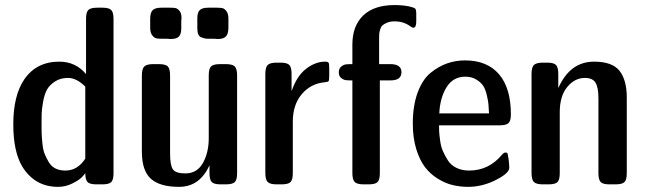

<svg xmlns="http://www.w3.org/2000/svg" viewBox="-20 -724 2536 754"><path d="M32.2 -235.8Q32.2 -348.6 75.2 -412.1Q123 -481.9 212.9 -481.9Q276.9 -481.9 317.9 -433.1V-649.9Q317.9 -675.8 326.9 -684.8Q335.9 -693.8 361.8 -693.8H381.8Q408.7 -693.8 417.2 -684.3Q425.8 -674.8 425.8 -649.9V-43.9Q425.8 -18.1 417 -9Q408.2 0 381.8 0H358.9Q332 0 323.5 -9.5Q314.9 -19 314.9 -43.9Q311 -38.1 301 -27.6Q291 -17.1 264.4 -3.7Q237.8 9.8 208 9.8Q116.2 9.8 66.9 -70.8Q32.2 -129.9 32.2 -235.8ZM143.1 -234.9Q143.1 -212.9 143.6 -199.5Q144 -186 146.5 -161.1Q148.9 -136.2 155 -120.6Q161.1 -105 171.1 -87.9Q181.2 -70.8 197.5 -62.5Q213.9 -54.2 236.8 -54.2Q284.7 -54.2 314.9 -101.1V-383.8Q280.8 -418 247.1 -418Q217.3 -418 196 -404.1Q174.8 -390.1 164.8 -372.6Q154.8 -355 149.4 -325Q144 -294.9 143.6 -278.3Q143.1 -261.7 143.1 -234.9Z M537.1 -128.9V-426.8Q537.1 -453.6 546.6 -462.9Q556.2 -472.2 582 -472.2H604Q630.9 -472.2 639.4 -462.6Q647.9 -453.1 647.9 -428.2V-122.1Q647.9 -75.2 658.9 -59.1Q669.9 -43 708 -43Q753.9 -43 776.9 -84Q799.8 -125 799.8 -181.2V-428.2Q799.8 -454.1 808.8 -463.1Q817.9 -472.2 843.8 -472.2H866.7Q893.6 -472.2 902.3 -462.6Q911.1 -453.1 911.1 -428.2V-43.9Q911.1 -18.1 902.1 -9Q893.1 0 866.7 0H846.7Q819.8 0 811.3 -9.5Q802.7 -19 802.7 -43.9V-75.2Q764.6 9.8 683.1 9.8Q607.9 9.8 572.5 -22Q537.1 -53.7 537.1 -128.9ZM569.8 -615.2V-649.9Q569.8 -674.8 579.8 -684.3Q589.8 -693.8 613.8 -693.8H647Q661.1 -693.8 668.9 -692.4Q676.8 -690.9 684.8 -681.4Q692.9 -671.9 692.9 -652.8Q692.9 -651.9 692.4 -648.9Q691.9 -646 691.9 -644V-612.8Q691.9 -590.8 682.9 -580.8Q673.8 -570.8 649.9 -570.8Q647.9 -570.8 643.3 -571.3Q638.7 -571.8 636.7 -571.8H615.7Q601.6 -571.8 593.8 -573.5Q585.9 -575.2 577.9 -585.2Q569.8 -595.2 569.8 -615.2ZM754.9 -612.8V-651.9Q754.9 -675.8 764.9 -684.8Q774.9 -693.8 797.9 -693.8H832Q846.2 -693.8 854 -691.9Q861.8 -689.9 869.4 -679.9Q877 -669.9 877 -649.9V-616.2Q877 -591.3 867.4 -581.1Q857.9 -570.8 835 -570.8Q833 -570.8 828.4 -571.3Q823.7 -571.8 821.8 -571.8H799.8Q790 -571.8 784.4 -573Q778.8 -574.2 770.8 -577.1Q762.7 -580.1 758.8 -588.9Q754.9 -597.7 754.9 -612.8Z M1022 -44.9V-433.1Q1022 -460 1031.5 -469Q1041 -478 1066.9 -478H1081.1Q1107.9 -478 1116.5 -468.5Q1125 -459 1125 -434.1V-368.2H1126Q1146 -426.3 1182.4 -454.1Q1218.8 -481.9 1256.8 -481.9Q1268.1 -481.9 1270.5 -477.5Q1272.9 -473.1 1272.9 -456.1V-426.8Q1272.9 -408.7 1270.3 -405.3Q1267.6 -401.9 1254.9 -400.9Q1200.7 -396 1165.3 -354.5Q1129.9 -313 1129.9 -246.1V-43.9Q1129.9 -18.1 1120.8 -9Q1111.8 0 1085.9 0H1066.9Q1040 0 1031 -9.5Q1022 -19 1022 -44.9Z M1363.8 -472.2V-548.8Q1363.8 -622.1 1406.2 -663.1Q1448.7 -704.1 1529.8 -704.1Q1559.6 -704.1 1585.4 -699.2Q1606.4 -694.3 1610.6 -690.2Q1614.7 -686 1614.7 -668V-640.1Q1614.7 -615.2 1603.5 -615.2Q1598.6 -615.2 1590.8 -621.1Q1564.9 -640.1 1529.8 -640.1Q1512.7 -640.1 1500.2 -635Q1487.8 -629.9 1481.7 -624Q1475.6 -618.2 1472.7 -607.7Q1469.7 -597.2 1469.2 -590.6Q1468.8 -584 1468.8 -574.2V-472.2H1512.7Q1556.6 -472.2 1556.6 -440.2Q1556.6 -408.2 1512.7 -408.2H1471.7V-43.9Q1471.7 -18.1 1462.6 -9Q1453.6 0 1427.7 0H1408.7Q1381.8 0 1372.8 -9.5Q1363.8 -19 1363.8 -44.9V-408.2Q1346.7 -408.2 1338.1 -409.2Q1329.6 -410.2 1320.1 -417.5Q1310.5 -424.8 1310.5 -439.9Q1310.5 -455.1 1320.1 -462.6Q1329.6 -470.2 1338.6 -471.2Q1347.7 -472.2 1363.8 -472.2Z M1601.1 -238.8Q1601.1 -308.6 1620.1 -360.4Q1639.2 -412.1 1671.1 -438Q1703.1 -463.9 1736.6 -475.3Q1770 -486.8 1806.2 -486.8Q1893.1 -486.8 1939.7 -432.4Q1986.3 -377.9 1986.3 -274.9Q1986.3 -249 1976.8 -240.5Q1967.3 -231.9 1942.4 -231.9H1704.1Q1704.1 -218.8 1704.6 -207.8Q1705.1 -196.8 1708.3 -172.9Q1711.4 -148.9 1719.2 -130.9Q1727.1 -112.8 1739 -94Q1751 -75.2 1772.7 -64.7Q1794.4 -54.2 1822.3 -54.2Q1899.4 -54.2 1951.2 -116.2Q1959 -125 1964.4 -125Q1971.2 -125 1972.7 -122.1Q1974.1 -119.1 1976.1 -105Q1977.1 -102.1 1977.1 -101.1Q1980 -74.2 1980 -64.9Q1980 -42 1917 -12.2Q1868.2 9.8 1818.4 9.8Q1787.6 9.8 1758.3 2.9Q1729 -3.9 1699.7 -22Q1670.4 -40 1649.4 -67.1Q1628.4 -94.2 1614.7 -138.4Q1601.1 -182.6 1601.1 -238.8ZM1705.1 -278.8H1900.4Q1899.4 -300.8 1898.2 -314.5Q1897 -328.1 1891.6 -351.1Q1886.2 -374 1877.2 -387.5Q1868.2 -400.9 1850.1 -411.9Q1832 -422.9 1807.1 -422.9Q1759.3 -422.9 1733.6 -381.3Q1708 -339.8 1705.1 -278.8Z M2067.4 -44.9V-433.1Q2067.4 -460 2076.9 -469Q2086.4 -478 2112.3 -478H2128.4Q2155.3 -478 2163.8 -468.5Q2172.4 -459 2172.4 -434.1V-379.9H2173.3Q2219.2 -481.9 2313 -481.9Q2384.8 -481.9 2413.1 -445.6Q2441.4 -409.2 2441.4 -341.8V-43.9Q2441.4 -18.1 2432.4 -9Q2423.3 0 2397 0H2374Q2347.2 0 2338.6 -9.5Q2330.1 -19 2330.1 -43.9V-337.9Q2330.1 -380.9 2318.6 -399.4Q2307.1 -418 2276.4 -418Q2237.3 -418 2207.8 -382.6Q2178.2 -347.2 2178.2 -283.2V-43.9Q2178.2 -18.1 2169.2 -9Q2160.2 0 2134.3 0H2112.3Q2085.4 0 2076.4 -9.5Q2067.4 -19 2067.4 -44.9Z"/></svg>

Font: CMU Sans Serif Demi Condensed
Style: DemiCondensed
Weight: 600
Width: 3
Version: Version 0.7.0